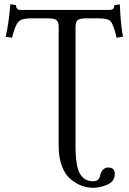

<svg xmlns="http://www.w3.org/2000/svg" viewBox="-20 -692 610 910"><path d="M258 -566Q258 -589 247.5 -597Q237 -605 209 -605H125Q83 -605 67.5 -589Q52 -573 37 -513L7 -518Q22 -583 29 -672L56 -668Q56 -645 77 -645H500Q522 -645 522 -668L548 -671Q552 -571 563 -518L533 -513Q518 -575 505 -590Q492 -605 452 -605H386Q358 -605 348 -596.5Q338 -588 338 -563V0Q338 96 359 131.5Q380 167 420 167Q450 167 454 141Q464 102 493 102Q524 102 524 132Q524 167 490 182.5Q456 198 420 198Q394 198 368 188.5Q342 179 316 158.5Q290 138 274 97Q258 56 258 0Z"/></svg>

Font: Libertinus Sans
Style: Regular
Weight: 400
Designer: Philipp H. Poll
Foundry: Khaled Hosny
Version: Version 6.1